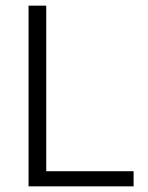

<svg xmlns="http://www.w3.org/2000/svg" viewBox="-20 -659 524 679"><path d="M143.5 -639V0H81V-639ZM113.5 0V-53.5H452.5V0Z"/></svg>

Font: Anek Kannada Medium Light
Style: Regular
Weight: 300
Version: Version 1.003